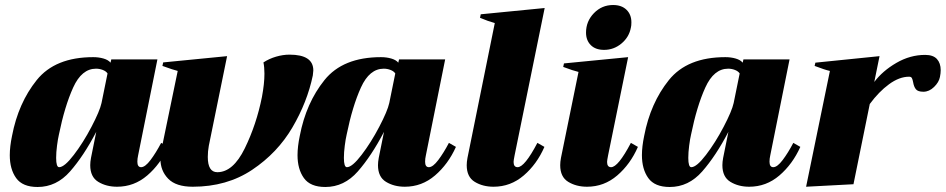

<svg xmlns="http://www.w3.org/2000/svg" viewBox="-20 -735 3773 766"><path d="M19 -116Q19 -150 28 -193Q53 -324 126.5 -415.5Q200 -507 352 -507Q374 -507 393 -501.5Q412 -496 421 -485L424 -498H608L531 -115Q528 -102 528 -90Q528 -68 543 -68Q559 -68 580.5 -96.5Q602 -125 623 -165L651 -149Q620 -80 567.5 -35Q515 10 447 10Q404 10 372 -9.5Q340 -29 340 -76Q340 -89 343 -105L364 -209Q314 -113 259.5 -51Q205 11 130 11Q70 11 44.5 -24.5Q19 -60 19 -116ZM385 -324 409 -442Q403 -451 390 -456Q377 -461 363 -461Q306 -461 272 -386Q238 -311 215 -198Q211 -181 207.5 -154Q204 -127 204 -105Q204 -68 216 -68Q237 -68 274.5 -117Q312 -166 345 -229Q378 -292 385 -324Z M620 -101Q620 -118 623 -133L689 -452Q672 -456 628 -472L631 -486L886 -511L813 -153Q809 -131 809 -109Q809 -48 847 -48Q910 -48 956.5 -143Q1003 -238 1025 -348Q1035 -401 1035 -441Q1035 -467 1031 -486Q1054 -501 1081.5 -509Q1109 -517 1135 -517Q1230 -517 1230 -454Q1230 -448 1228 -434Q1206 -328 1146.5 -226.5Q1087 -125 986 -57.5Q885 10 749 10Q682 10 651 -22Q620 -54 620 -101Z M1167 -116Q1167 -150 1176 -193Q1201 -324 1274.5 -415.5Q1348 -507 1500 -507Q1522 -507 1541 -501.5Q1560 -496 1569 -485L1572 -498H1756L1679 -115Q1676 -102 1676 -90Q1676 -68 1691 -68Q1707 -68 1728.5 -96.5Q1750 -125 1771 -165L1799 -149Q1768 -80 1715.5 -35Q1663 10 1595 10Q1552 10 1520 -9.5Q1488 -29 1488 -76Q1488 -89 1491 -105L1512 -209Q1462 -113 1407.5 -51Q1353 11 1278 11Q1218 11 1192.5 -24.5Q1167 -60 1167 -116ZM1533 -324 1557 -442Q1551 -451 1538 -456Q1525 -461 1511 -461Q1454 -461 1420 -386Q1386 -311 1363 -198Q1359 -181 1355.5 -154Q1352 -127 1352 -105Q1352 -68 1364 -68Q1385 -68 1422.5 -117Q1460 -166 1493 -229Q1526 -292 1533 -324Z M1842 -76Q1842 -89 1845 -105L1954 -643Q1928 -650 1895 -664L1898 -678L2153 -703L2033 -115Q2029 -95 2029 -89Q2029 -68 2045 -68Q2073 -68 2124 -165L2152 -149Q2122 -80 2069.5 -35Q2017 10 1949 10Q1906 10 1874 -9.5Q1842 -29 1842 -76Z M2318 -605Q2318 -650 2349.5 -682.5Q2381 -715 2426 -715Q2460 -715 2479.5 -696Q2499 -677 2499 -646Q2499 -632 2497 -625Q2490 -587 2459.5 -561.5Q2429 -536 2390 -536Q2356 -536 2337 -555Q2318 -574 2318 -605ZM2215 -76Q2215 -89 2218 -105L2288 -448Q2267 -453 2227 -468L2230 -482L2486 -507L2406 -115Q2402 -95 2402 -89Q2402 -68 2418 -68Q2446 -68 2497 -165L2525 -149Q2495 -80 2442.5 -35Q2390 10 2322 10Q2279 10 2247 -9.5Q2215 -29 2215 -76Z M2541 -116Q2541 -150 2550 -193Q2575 -324 2648.5 -415.5Q2722 -507 2874 -507Q2896 -507 2915 -501.5Q2934 -496 2943 -485L2946 -498H3130L3053 -115Q3050 -102 3050 -90Q3050 -68 3065 -68Q3081 -68 3102.5 -96.5Q3124 -125 3145 -165L3173 -149Q3142 -80 3089.5 -35Q3037 10 2969 10Q2926 10 2894 -9.5Q2862 -29 2862 -76Q2862 -89 2865 -105L2886 -209Q2836 -113 2781.5 -51Q2727 11 2652 11Q2592 11 2566.5 -24.5Q2541 -60 2541 -116ZM2907 -324 2931 -442Q2925 -451 2912 -456Q2899 -461 2885 -461Q2828 -461 2794 -386Q2760 -311 2737 -198Q2733 -181 2729.5 -154Q2726 -127 2726 -105Q2726 -68 2738 -68Q2759 -68 2796.5 -117Q2834 -166 2867 -229Q2900 -292 2907 -324Z M3733 -455Q3733 -443 3730 -428Q3726 -407 3706.5 -388Q3687 -369 3664 -369Q3642 -369 3634 -379Q3626 -389 3623 -407Q3621 -418 3618 -423.5Q3615 -429 3607 -429Q3568 -429 3527 -399Q3486 -369 3450 -320L3385 0L3196 10L3291 -452Q3272 -456 3230 -472L3233 -485L3489 -511L3468 -408Q3501 -452 3556 -484Q3611 -516 3671 -516Q3703 -516 3718 -499.5Q3733 -483 3733 -455Z"/></svg>

Font: Trirong Black
Style: Italic
Weight: 900
Italic angle: -12°
Designer: Katatrad Team
Foundry: CadsonDemak
Version: Version 1.001